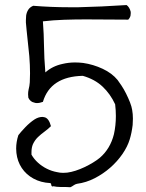

<svg xmlns="http://www.w3.org/2000/svg" viewBox="-20 -700 588 771"><path d="M510.7 -258.8Q513.7 -242.2 513.7 -223.6Q513.7 -211.9 512.7 -198.2Q508.8 -166 501 -140.6Q492.2 -111.3 471.7 -81.5Q451.2 -51.8 422.9 -26.9Q394.5 -2 360.4 15.6Q326.2 33.2 289.1 38.1Q281.2 40 275.4 44.4Q269.5 48.8 262.7 51.8Q252 50.8 241.2 50.8H221.7Q208 50.8 194.3 47.9Q192.4 48.8 190.4 48.8Q188.5 48.8 188.5 47.9Q186.5 45.9 186 43.5Q185.5 41 185.1 38.6Q184.6 36.1 181.6 35.2Q143.6 33.2 114.3 17.1Q85 1 67.4 -25.4Q49.8 -51.8 45.9 -85.9Q44.9 -94.7 44.9 -103.5Q44.9 -129.9 53.7 -157.2Q62.5 -168.9 81.1 -188.5Q99.6 -208 119.1 -220.7Q134.8 -230.5 150.4 -230.5Q153.3 -230.5 157.2 -229.5Q175.8 -226.6 184.6 -193.4Q172.9 -181.6 158.7 -171.4Q144.5 -161.1 132.3 -149.4Q120.1 -137.7 112.3 -121.1Q106.4 -107.4 106.4 -88.9V-79.1Q116.2 -61.5 132.3 -46.9Q148.4 -32.2 168 -22.5Q187.5 -12.7 209 -8.8Q220.7 -5.9 233.4 -5.9Q242.2 -5.9 250 -6.8Q265.6 -8.8 283.7 -14.6Q301.8 -20.5 319.3 -28.8Q336.9 -37.1 353 -46.9Q369.1 -56.6 380.9 -66.4Q422.9 -102.5 437.5 -161.1Q445.3 -196.3 445.3 -234.4Q445.3 -256.8 442.4 -281.2Q422.9 -323.2 391.6 -352.5Q360.4 -381.8 312.5 -395.5Q182.6 -392.6 152.3 -291Q139.6 -286.1 127.9 -286.1Q122.1 -286.1 117.2 -288.1Q101.6 -291 93.8 -307.6Q92.8 -314.5 92.8 -321.3Q92.8 -331.1 94.7 -339.8Q98.6 -354.5 99.6 -369.1Q100.6 -386.7 100.6 -405.3Q100.6 -438.5 97.7 -474.6Q91.8 -530.3 86.9 -578.1Q85 -593.8 84 -609.4V-619.1Q84 -628.9 85 -637.7Q86.9 -650.4 93.3 -660.6Q99.6 -670.9 113.3 -676.8Q185.5 -670.9 257.8 -670.9H294.9Q384.8 -672.9 488.3 -679.7Q494.1 -675.8 498.5 -668.5Q502.9 -661.1 504.9 -652.3V-645.5Q504.9 -640.6 503.9 -635.7Q501 -627 495.1 -621.1Q454.1 -621.1 411.1 -621.6Q368.2 -622.1 324.2 -622.1Q280.3 -622.1 236.8 -620.6Q193.4 -619.1 152.3 -614.3Q156.2 -562.5 156.7 -515.6Q157.2 -468.8 162.1 -409.2Q190.4 -434.6 231.4 -443.4Q255.9 -449.2 281.2 -449.2Q296.9 -449.2 313.5 -447.3Q354.5 -441.4 392.1 -423.8Q429.7 -406.2 452.1 -378.9Q458 -371.1 467.8 -356.4Q477.5 -341.8 486.3 -324.2Q495.1 -306.6 502 -289.1Q508.8 -271.5 510.7 -258.8Z"/></svg>

Font: Crafty Girls
Style: Regular
Weight: 400
Designer: Crystal Kluge
Foundry: Font Diner, Inc DBA Tart Workshop
Version: Version 1.001